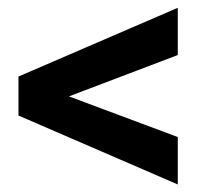

<svg xmlns="http://www.w3.org/2000/svg" viewBox="-20 -558 549 502"><path d="M128.4 -317.9 444.8 -199.7V-75.7L28.3 -255.9V-340.8ZM444.8 -414.1 128.4 -293.9 28.3 -272.5V-357.9L444.8 -537.6Z"/></svg>

Font: Roboto SemiBold
Style: Regular
Weight: 600
Designer: Christian Robertson
Foundry: Google
Version: Version 3.009; 2024